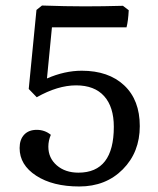

<svg xmlns="http://www.w3.org/2000/svg" viewBox="-20 -666 572 695"><path d="M132 -646Q219 -643 286 -643Q353 -643 425 -645L446 -629Q444 -590 438 -567H168L150 -382Q214 -410 276 -410Q373 -410 429.5 -357Q486 -304 486 -209.5Q486 -115 424.5 -53Q363 9 267 9Q171 9 111 -30Q51 -69 51 -130Q51 -161 67.5 -178.5Q84 -196 113 -196Q142 -196 164 -178Q155 -157 155 -135Q155 -94 185.5 -67.5Q216 -41 264 -41Q392 -41 392 -207Q392 -279 357 -318Q322 -357 255.5 -357Q189 -357 113 -314L84 -344L112 -630Z"/></svg>

Font: Cambo
Style: Regular
Weight: 400
Designer: Carolina Giovagnoli, Andres Torresi
Foundry: Carolina Giovagnoli, Andres Torresi
Version: Version 2.001